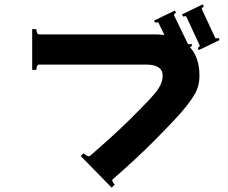

<svg xmlns="http://www.w3.org/2000/svg" viewBox="-20 -816 1040 877"><path d="M831 -740Q830 -742 825 -742Q820 -742 816 -740L811 -750L906 -796L911 -786Q907 -784 904 -780.5Q901 -777 902 -774L963 -643Q964 -641 969 -641Q974 -641 978 -643L983 -633L888 -587L883 -597Q887 -599 890 -602.5Q893 -606 892 -609ZM858 -606 847 -601Q891 -554 891 -470Q891 -423 869.5 -386Q848 -349 808 -303Q767 -256 685.5 -174Q604 -92 495 3Q493 5 493 8Q493 16 504 27L490 41L349 -103L362 -116Q368 -110 377 -105Q386 -100 391 -104Q500 -198 574 -271Q648 -344 681 -382Q703 -407 713 -428Q723 -449 723 -470Q723 -521 647 -521H157Q152 -521 149 -513Q146 -505 146 -497H127V-683H146Q146 -675 149 -667Q152 -659 157 -659H683Q709 -659 731 -656L704 -712Q703 -714 698 -714Q692 -714 688 -712L684 -722L779 -768L784 -758Q780 -756 777 -752.5Q774 -749 775 -746L838 -616Q839 -614 844 -614Q850 -614 854 -616Z"/></svg>

Font: Aoboshi One
Style: Regular
Weight: 400
Designer: IKIMOJI
Foundry: Natsumi Matsuba
Version: Version 1.000; ttfautohint (v1.8.3)